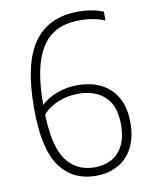

<svg xmlns="http://www.w3.org/2000/svg" viewBox="-85 -811 688 883"><g transform="rotate(-10 259.0 -370.0)"><path d="M489.5 -205Q489.5 -135 463.8 -86.8Q438 -38.5 393.5 -14.8Q349 9 292 9Q184.5 9 124.5 -73.2Q64.5 -155.5 64.5 -345.5Q64.5 -556.5 134 -652.8Q203.5 -749 340.5 -749Q409.5 -749 458 -728V-687Q408 -708.5 340 -708.5Q263 -708.5 212.2 -673.2Q161.5 -638 135.2 -560Q109 -482 109 -355V-354.5Q139 -383.5 184.2 -400Q229.5 -416.5 279.5 -416.5Q341 -416.5 388.5 -393Q436 -369.5 462.8 -322Q489.5 -274.5 489.5 -205ZM445.5 -203Q445.5 -291.5 399.8 -334.2Q354 -377 275.5 -377Q229 -377 184.2 -360Q139.5 -343 109.5 -308.5Q114.5 -156 162 -93.2Q209.5 -30.5 293 -30.5Q337 -30.5 371.2 -48.8Q405.5 -67 425.5 -105.5Q445.5 -144 445.5 -203Z"/></g></svg>

Font: Encode Sans Semi Condensed ExLight
Style: Regular
Weight: 275
Width: 4
Designer: Multiple Designers
Foundry: Impallari Type
Version: Version 2.000